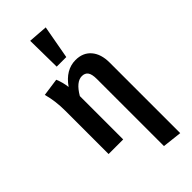

<svg xmlns="http://www.w3.org/2000/svg" viewBox="-318 -883 1162 1162"><g transform="rotate(-45 263.5 -301.5)"><path d="M303 -596H221L218 -820L342 -811ZM330 -544Q393 -544 429 -502Q465 -460 465 -387V217L340 203V-371Q340 -413 327 -430.5Q314 -448 288 -448Q239 -448 194 -371V0H69V-370Q69 -456 49 -526L163 -542Q180 -501 185 -458Q245 -544 330 -544Z"/></g></svg>

Font: Fira Sans Condensed Medium
Style: Regular
Weight: 500
Width: 3
Designer: Carrois Corporate & Edenspiekermann AG
Foundry: Carrois Corporate GbR & Edenspiekermann AG
Version: Version 4.203;PS 004.203;hotconv 1.0.88;makeotf.lib2.5.64775